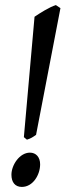

<svg xmlns="http://www.w3.org/2000/svg" viewBox="-20 -721 258 756"><path d="M218 -689 200 -701C174 -693 135 -668 116 -655L74 -181L86 -171C102 -176 109 -181 122 -190ZM138 -74C138 -102 122 -120 98 -120C57 -120 25 -71 25 -33C25 -4 39 15 66 15C110 15 138 -33 138 -74Z"/></svg>

Font: Oxford Ugaritic Clay
Style: Regular
Weight: 400
Designer: Jacob Thomas
Foundry: Bengal Creative Media Limited
Version: Version 1.000